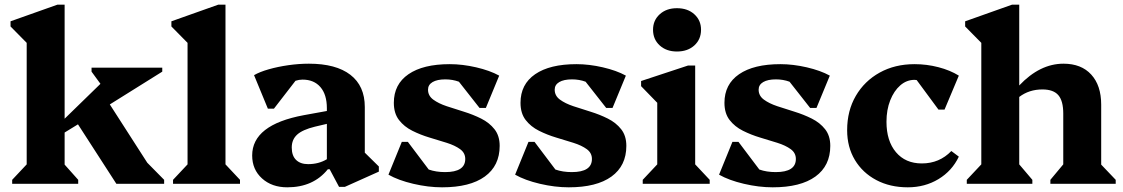

<svg xmlns="http://www.w3.org/2000/svg" viewBox="-20 -785 4797 820"><path d="M32 0V-17L94 -83V-602L25 -672V-694L225 -765H256V-278L409 -427L371 -479V-496H673V-479L449 -339L609 -90L681 -17V0H477L313 -254L256 -219V-82L314 -17V0Z M719 0V-17L781 -83V-602L712 -672V-694L912 -765H943V-83L1005 -17V0Z M1207 15Q1141 15 1099 -23Q1057 -61 1057 -121Q1057 -252 1277 -293L1376 -311V-323Q1376 -381 1348.5 -413Q1321 -445 1272 -445Q1257 -445 1242 -440L1150 -321H1124L1065 -464Q1089 -478 1127.5 -489Q1166 -500 1211 -506.5Q1256 -513 1299 -513Q1415 -513 1476.5 -465.5Q1538 -418 1538 -328V-133L1598 -74V-52L1453 13H1428L1388 -62H1380Q1318 15 1207 15ZM1226 -155Q1226 -120 1244.5 -102Q1263 -84 1296 -84Q1341 -84 1376 -105V-256L1325 -244Q1272 -231 1249 -210Q1226 -189 1226 -155Z M1868 15Q1809 15 1745 0Q1681 -15 1639 -39L1696 -179H1722L1811 -61Q1842 -50 1881 -50Q1967 -50 1967 -106Q1967 -132 1945 -148Q1923 -164 1888 -175Q1853 -186 1814.5 -197.5Q1776 -209 1741 -226.5Q1706 -244 1684 -272.5Q1662 -301 1662 -346Q1662 -425 1724.5 -468Q1787 -511 1901 -511Q1955 -511 2013.5 -497.5Q2072 -484 2112 -462L2055 -324H2028L1940 -436Q1913 -446 1882 -446Q1847 -446 1827.5 -434.5Q1808 -423 1808 -402Q1808 -376 1830.5 -359.5Q1853 -343 1887.5 -331.5Q1922 -320 1961 -308Q2000 -296 2035 -278.5Q2070 -261 2092 -233Q2114 -205 2114 -162Q2114 -77 2050.5 -31Q1987 15 1868 15Z M2409 15Q2350 15 2286 0Q2222 -15 2180 -39L2237 -179H2263L2352 -61Q2383 -50 2422 -50Q2508 -50 2508 -106Q2508 -132 2486 -148Q2464 -164 2429 -175Q2394 -186 2355.5 -197.5Q2317 -209 2282 -226.5Q2247 -244 2225 -272.5Q2203 -301 2203 -346Q2203 -425 2265.5 -468Q2328 -511 2442 -511Q2496 -511 2554.5 -497.5Q2613 -484 2653 -462L2596 -324H2569L2481 -436Q2454 -446 2423 -446Q2388 -446 2368.5 -434.5Q2349 -423 2349 -402Q2349 -376 2371.5 -359.5Q2394 -343 2428.5 -331.5Q2463 -320 2502 -308Q2541 -296 2576 -278.5Q2611 -261 2633 -233Q2655 -205 2655 -162Q2655 -77 2591.5 -31Q2528 15 2409 15Z M2725 0V-17L2787 -83V-346L2718 -417V-439L2918 -505H2949V-83L3011 -17V0ZM2871 -565Q2826 -565 2797.5 -591Q2769 -617 2769 -658Q2769 -698 2797.5 -724Q2826 -750 2871 -750Q2917 -750 2945.5 -724Q2974 -698 2974 -658Q2974 -617 2945.5 -591Q2917 -565 2871 -565Z M3280 15Q3221 15 3157 0Q3093 -15 3051 -39L3108 -179H3134L3223 -61Q3254 -50 3293 -50Q3379 -50 3379 -106Q3379 -132 3357 -148Q3335 -164 3300 -175Q3265 -186 3226.5 -197.5Q3188 -209 3153 -226.5Q3118 -244 3096 -272.5Q3074 -301 3074 -346Q3074 -425 3136.5 -468Q3199 -511 3313 -511Q3367 -511 3425.5 -497.5Q3484 -484 3524 -462L3467 -324H3440L3352 -436Q3325 -446 3294 -446Q3259 -446 3239.5 -434.5Q3220 -423 3220 -402Q3220 -376 3242.5 -359.5Q3265 -343 3299.5 -331.5Q3334 -320 3373 -308Q3412 -296 3447 -278.5Q3482 -261 3504 -233Q3526 -205 3526 -162Q3526 -77 3462.5 -31Q3399 15 3280 15Z M3857 15Q3781 15 3722.5 -16Q3664 -47 3631 -102Q3598 -157 3598 -229Q3598 -312 3635 -375.5Q3672 -439 3737 -475Q3802 -511 3886 -511Q3938 -511 3988 -498Q4038 -485 4075 -462L4014 -317H3988L3895 -443Q3891 -444 3886 -444Q3852 -444 3825 -420.5Q3798 -397 3782 -356.5Q3766 -316 3766 -265Q3766 -183 3806.5 -135Q3847 -87 3917 -87Q3992 -87 4043 -140L4075 -116Q4046 -55 3988 -20Q3930 15 3857 15Z M4109 0V-17L4171 -83V-602L4102 -672V-694L4302 -765H4333V-420Q4421 -513 4522 -513Q4598 -513 4640.5 -466.5Q4683 -420 4683 -338V-82L4745 -17V0H4466V-17L4521 -83V-300Q4521 -354 4500 -378.5Q4479 -403 4432 -403Q4375 -403 4333 -371V-83L4389 -17V0Z"/></svg>

Font: Platypi
Style: Bold
Weight: 700
Designer: David Sargent
Foundry: Bolt Cutter Type
Version: Version 1.200; ttfautohint (v1.8.4.7-5d5b)